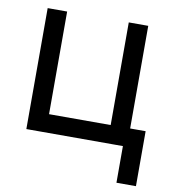

<svg xmlns="http://www.w3.org/2000/svg" viewBox="-77 -583 720 806"><g transform="rotate(10 283.0 -180.0)"><path d="M61.5 0V-515.6H144.5V-78.1H407.2V-515.6H490.2V0ZM473.1 156.2V0H437V-78.1H556.2V156.2Z"/></g></svg>

Font: Inter Display
Style: Regular
Weight: 400
Designer: Rasmus Andersson
Foundry: rsms
Version: Version 4.001;git-9221beed3